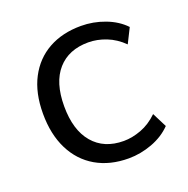

<svg xmlns="http://www.w3.org/2000/svg" viewBox="-100 -606 694 709"><g transform="rotate(-20 247.5 -251.0)"><path d="M289.9 8.9Q216.2 8.9 161.6 -22.8Q107.1 -54.5 77.5 -113.8Q47.9 -173 47.9 -254.5Q47.9 -335.9 78 -393.4Q108.1 -450.9 162.4 -481.1Q216.7 -511.3 289.9 -511.3Q338.3 -511.3 383.7 -494.2Q429.1 -477.1 458.6 -446L429.6 -388.1Q399.9 -417.4 364.6 -431.2Q329.2 -445 294.6 -445Q217.5 -445 174.2 -395.9Q130.8 -346.7 130.8 -253.5Q130.8 -159.7 174.2 -108.7Q217.5 -57.8 294.6 -57.8Q327.7 -57.8 363.3 -71.1Q398.9 -84.4 429.6 -114.2L458.6 -56.8Q428.1 -25.2 382.2 -8.1Q336.3 8.9 289.9 8.9Z"/></g></svg>

Font: Mulish ExtraLight
Style: Regular
Weight: 200
Designer: Vernon Adams
Foundry: Vernon Adams
Version: Version 3.603